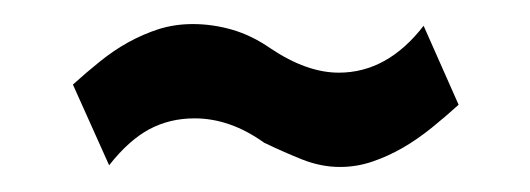

<svg xmlns="http://www.w3.org/2000/svg" viewBox="-20 -426 436 158"><path d="M357.4 -339.8Q346.7 -330.1 335.2 -320.8Q323.7 -311.5 311.5 -304.4Q299.3 -297.4 286.4 -293Q273.4 -288.6 259.8 -288.6Q244.1 -288.6 228.3 -294.9Q212.4 -301.3 197.3 -308.6Q169.4 -328.6 140.1 -328.6Q119.6 -328.6 102.8 -319.6Q85.9 -310.5 69.8 -290L40 -356.4Q50.8 -366.2 62 -375.2Q73.2 -384.3 85.4 -391.1Q97.7 -397.9 110.8 -402.1Q124 -406.2 138.7 -406.2Q154.8 -406.2 170.9 -401.6Q187 -397 202.6 -386.2Q232.4 -366.2 258.8 -366.2Q298.8 -366.2 328.6 -404.8Z"/></svg>

Font: Kawthoolei
Style: Regular
Weight: 400
Designer: Moe Zed
Foundry: Moe Zed
Version: Version 1.000;July 10, 2024;FontCreator 14.0.0.2901 32-bit